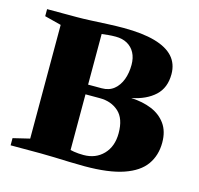

<svg xmlns="http://www.w3.org/2000/svg" viewBox="-83 -606 724 698"><g transform="rotate(15 279.5 -257.0)"><path d="M292 4Q265 4 235.5 3Q206 2 177.5 1Q149 0 126.5 0H13V-27L75.5 -42V-470L13 -486V-512.5H125.5Q148.5 -512.5 178.8 -514Q209 -515.5 240.8 -517Q272.5 -518.5 299.5 -518.5Q371 -518.5 417.8 -505.2Q464.5 -492 487.8 -466Q511 -440 511 -401Q511 -349.5 479 -320Q447 -290.5 392 -279.5Q436 -277.5 469.8 -263.5Q503.5 -249.5 523.2 -222Q543 -194.5 543 -152Q543 -104 518.2 -69Q493.5 -34 438.2 -15Q383 4 292 4ZM278 -34.5Q323.5 -34.5 352.2 -64.2Q381 -94 381 -144Q381 -199 353 -224.2Q325 -249.5 282 -249.5H228V-40Q234 -38.5 241.8 -37.2Q249.5 -36 258.8 -35.2Q268 -34.5 278 -34.5ZM228 -286H279Q307 -286 325.2 -301Q343.5 -316 352.8 -341Q362 -366 362 -396Q362 -422.5 352 -441.2Q342 -460 323.8 -470.2Q305.5 -480.5 280.5 -480.5Q265 -480.5 252 -479.2Q239 -478 228 -476.5Z"/></g></svg>

Font: Merriweather 120pt ExtraBold
Style: Regular
Weight: 800
Version: Version 2.100